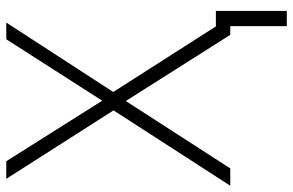

<svg xmlns="http://www.w3.org/2000/svg" viewBox="-181 -573 934 612"><g transform="rotate(-90 286.0 -267.0)"><path d="M507.8 -45.9H557.1V180.2H508.8V0H481L270 -333L55.2 0H0L240.2 -372.1L22 -713.9H78.1L271 -408.2L466.8 -713.9H520L298.8 -373Z"/></g></svg>

Font: Zoram GWebM Light
Style: Regular
Weight: 300
Foundry: Ascender Corporation
Version: Version 1.000